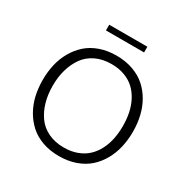

<svg xmlns="http://www.w3.org/2000/svg" viewBox="-188 -998 1136 1167"><g transform="rotate(30 380.5 -414.5)"><path d="M246.6 -797.4V-837.4H514.2V-797.4ZM379.9 -697.3Q443.4 -697.3 495.8 -678.7Q548.3 -660.2 585.2 -627.4Q622.1 -594.7 647.5 -550.3Q672.9 -505.9 684.8 -454.1Q696.8 -402.3 696.8 -345.2Q696.8 -288.1 684.8 -236.3Q672.9 -184.6 647.5 -139.9Q622.1 -95.2 585.2 -62.5Q548.3 -29.8 495.6 -11.2Q442.9 7.3 379.9 7.3Q316.9 7.3 264.6 -11.2Q212.4 -29.8 175.8 -62.5Q139.2 -95.2 113.5 -139.9Q87.9 -184.6 75.9 -236.3Q64 -288.1 64 -345.2Q64 -402.3 75.9 -454.1Q87.9 -505.9 113.5 -550.3Q139.2 -594.7 175.8 -627.4Q212.4 -660.2 264.6 -678.7Q316.9 -697.3 379.9 -697.3ZM379.9 -52.7Q430.7 -52.7 471.9 -68.1Q513.2 -83.5 541.7 -110.1Q570.3 -136.7 589.6 -173.8Q608.9 -210.9 617.7 -253.9Q626.5 -296.9 626.5 -345.2Q626.5 -393.6 617.7 -436.3Q608.9 -479 589.6 -516.1Q570.3 -553.2 541.7 -580.1Q513.2 -606.9 471.9 -622.3Q430.7 -637.7 379.9 -637.7Q317.4 -637.7 269.3 -614.5Q221.2 -591.3 192.4 -550.3Q163.6 -509.3 148.9 -457.5Q134.3 -405.8 134.3 -345.2Q134.3 -284.2 148.9 -232.4Q163.6 -180.7 192.4 -139.9Q221.2 -99.1 269.3 -75.9Q317.4 -52.7 379.9 -52.7Z"/></g></svg>

Font: HK Grotesk Legacy
Style: Regular
Weight: 400
Designer: Alfredo Marco Pradil
Foundry: Hanken Design Co.
Version: Version 2.022;PS 002.022;hotconv 1.0.88;makeotf.lib2.5.64775